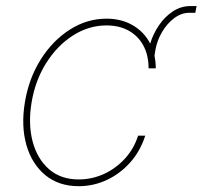

<svg xmlns="http://www.w3.org/2000/svg" viewBox="-20 -617 683 648"><path d="M245.7 11.4Q178.3 11.4 133 -25.9Q87.7 -63.2 69.2 -127.3Q50.8 -191.4 63.9 -271.3Q77.1 -351.9 117.2 -415.8Q157.3 -479.8 215.4 -516.9Q273.4 -554 339.5 -554Q390.3 -554 428.6 -531.4Q467 -508.9 486.9 -469.8Q496.4 -501.8 516 -530.9Q535.5 -560 563 -578.3Q590.6 -596.6 623.6 -596.6H643.5L639.2 -573.9H619.3Q592.3 -573.9 568.2 -555.9Q544 -538 527 -509.1Q509.9 -480.1 504.3 -447.4L501.4 -428.6Q505.7 -408.4 505.7 -386.4H481.5Q481.5 -404.1 478.7 -420.5H477.3L478 -424Q467.3 -474.1 430.8 -502.7Q394.2 -531.2 339.5 -531.2Q279.5 -531.2 226.4 -497.3Q173.3 -463.4 136.2 -404.8Q99.1 -346.2 86.6 -271.3Q74.6 -198.9 90 -139.9Q105.5 -81 145.2 -46.2Q185 -11.4 245.7 -11.4Q290.1 -11.4 330.6 -29.8Q371.1 -48.3 401.6 -81.7Q432.2 -115.1 446 -159.1H470.2Q453.5 -106.9 419.4 -68.7Q385.3 -30.5 340.4 -9.6Q295.5 11.4 245.7 11.4Z"/></svg>

Font: Inter UI Thin
Style: Italic
Weight: 100
Italic angle: -9.39999°
Designer: Rasmus Andersson
Foundry: rsms
Version: 3.2;8d6f07862